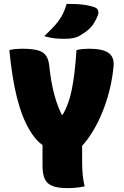

<svg xmlns="http://www.w3.org/2000/svg" viewBox="-20 -960 640 989"><path d="M416 0Q402 3 387.5 5Q373 7 358.5 8Q344 9 328 9Q279 9 250.5 -2Q222 -13 210.5 -38.5Q199 -64 199 -105Q199 -156 199 -210Q199 -264 199 -318H403Q403 -286 403 -255Q403 -224 403 -192.5Q403 -161 403 -130Q403 -91 406 -59.5Q409 -28 416 0ZM28 -702Q44 -706 60 -707.5Q76 -709 92 -709Q144 -709 174 -701Q204 -693 218 -672Q232 -651 235 -610Q239 -573 245.5 -536.5Q252 -500 261.5 -466Q271 -432 283 -402.5Q295 -373 308 -350L264 -369H333L290 -349Q311 -379 325.5 -415.5Q340 -452 349 -495Q358 -538 364 -589.5Q370 -641 374 -702Q390 -706 406 -707.5Q422 -709 438 -709Q509 -709 539 -687.5Q569 -666 565 -619Q560 -565 548 -512Q536 -459 518 -410Q500 -361 477.5 -318Q455 -275 429.5 -241Q404 -207 377 -183Q333 -183 301.5 -185Q270 -187 248 -192Q226 -197 209.5 -206.5Q193 -216 178 -230Q154 -254 133.5 -288Q113 -322 96.5 -364.5Q80 -407 67 -458.5Q54 -510 44.5 -571Q35 -632 28 -702ZM323 -940Q347 -940 372.5 -939Q398 -938 422 -934Q446 -930 466 -923Q481 -918 485 -906Q489 -894 484 -881Q476 -861 466.5 -845Q457 -829 445 -816.5Q433 -804 418.5 -794Q404 -784 387 -774Q374 -767 355.5 -763.5Q337 -760 311 -760Q296 -760 278 -761Q260 -762 242 -765.5Q224 -769 208 -774Q238 -802 260 -826Q282 -850 297.5 -877Q313 -904 323 -940Z"/></svg>

Font: Recursive Monospace Casual Black
Style: Regular
Weight: 900
Version: Version 1.047